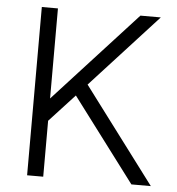

<svg xmlns="http://www.w3.org/2000/svg" viewBox="-51 -758 746 807"><g transform="rotate(5 321.5 -355.0)"><path d="M93 0V-710H161V-330L509 -710H595L313 -402L615 0H533L268 -352L161 -236V0Z"/></g></svg>

Font: Geist Light
Style: Regular
Weight: 400
Designer: Basement.studio, Andrés Briganti, Mateo Zaragoza
Foundry: Basement.studio, Vercel, Andrés Briganti, Guido Ferreyra, Mateo Zaragoza
Version: Version 1.401